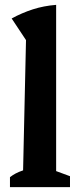

<svg xmlns="http://www.w3.org/2000/svg" viewBox="-20 -770 330 790"><path d="M21 0V-41Q31 -49 44 -56Q57 -63 75 -69L87 -605L28 -694Q70 -717 115 -731.5Q160 -746 211 -750V-66L268 -45V0Z"/></svg>

Font: Piazzolla 24pt
Style: Bold
Weight: 700
Designer: Juan Pablo del Peral
Foundry: Huerta Tipografica
Version: Version 2.005